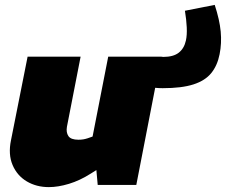

<svg xmlns="http://www.w3.org/2000/svg" viewBox="-20 -757 925 786"><path d="M646 -396Q631 -396 616 -397.5Q601 -399 584 -400L640 -525Q642 -525 644 -524.5Q646 -524 648 -524Q690 -524 712 -541.5Q734 -559 741 -591Q746 -613 744.5 -645Q743 -677 737 -713L859 -737Q879 -676 883.5 -628Q888 -580 879 -535Q870 -489 845 -458Q820 -427 772 -411.5Q724 -396 646 -396ZM180 9Q129 9 89.5 -14.5Q50 -38 31.5 -81.5Q13 -125 25 -183L93 -525H310L254 -238Q250 -215 260 -200Q270 -185 301 -185Q312 -185 321 -186.5Q330 -188 339 -191L359 -198L423 -525H640L538 0H380L371 -100L412 -84L351 -46Q307 -18 262.5 -4.5Q218 9 180 9Z"/></svg>

Font: REM Black
Style: Italic
Weight: 900
Italic angle: -11°
Designer: Octavio Pardo
Foundry: Ashler Design
Version: Version 1.005;gftools[0.9.28]